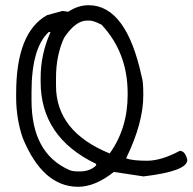

<svg xmlns="http://www.w3.org/2000/svg" viewBox="-20 -664 739 737"><path d="M320 -644Q465 -644 524 -369Q530 -353 530 -304V-297Q530 -192 464 -56Q490 -47 544.5 -47Q599 -47 670 -85Q691 -85 699 -50Q699 -7 532 13H530L417 -4Q345 53 280 53Q144 53 67 -135Q42 -209 42 -291V-306Q42 -540 161 -606L220 -622L242 -619Q280 -644 320 -644ZM195 -366V-335Q195 -159 401 -75Q470 -171 470 -300V-306Q470 -462 370 -569Q339 -585 324 -585H314Q270 -585 226 -519Q195 -451 195 -366ZM101 -310V-279Q101 -76 245 -12Q257 -6 280 -6H286Q326 -6 349 -29V-35Q136 -137 136 -350V-366Q136 -456 174 -541H167Q101 -480 101 -310Z"/></svg>

Font: Just Me Again Down Here
Style: Regular
Weight: 400
Designer: Kimberly Geswein
Foundry: Kimberly Geswein
Version: Version 1.002 2007